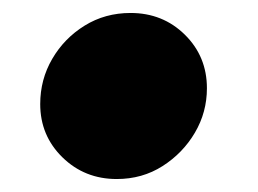

<svg xmlns="http://www.w3.org/2000/svg" viewBox="-20 -430 397 296"><path d="M160 -154Q110.4 -154 76.2 -187.5Q42 -221 42 -269.6Q42 -307.5 60.5 -339.2Q79 -371 110.5 -390.5Q142 -410 181.3 -410Q231 -410 265 -376.5Q299 -343 299 -294Q299 -257 280.5 -225.5Q262 -194 230.7 -174Q199.4 -154 160 -154Z"/></svg>

Font: Lemonada
Style: Regular
Weight: 400
Designer: Mohamed Gaber (Arabic), Eduardo Tunni (Latin)
Foundry: Kief Type Foundry
Version: Version 4.005